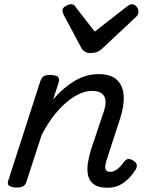

<svg xmlns="http://www.w3.org/2000/svg" viewBox="-20 -868 686 904"><path d="M487 16Q445 16 423 0.5Q401 -15 395 -41Q389 -67 393.5 -98.5Q398 -130 408 -162L469 -344Q479 -374 476.5 -395.5Q474 -417 458.5 -428.5Q443 -440 413 -440Q383 -440 351.5 -425Q320 -410 288.5 -382.5Q257 -355 228.5 -317Q200 -279 176 -232L104 -11Q100 2 89.5 8.5Q79 15 56 15Q40 15 26 8Q12 1 19 -18L169 -483Q176 -503 185.5 -509Q195 -515 214 -515Q245 -515 253.5 -505.5Q262 -496 255 -476L230 -399Q254 -428 280 -450Q306 -472 333 -488Q360 -504 388 -511.5Q416 -519 444 -519Q501 -519 529.5 -493Q558 -467 562 -420Q566 -373 546 -311L482 -115Q478 -102 476 -89Q474 -76 479 -67.5Q484 -59 499 -59Q512 -59 524 -66Q536 -73 546.5 -84.5Q557 -96 565 -107Q571 -116 581 -119Q591 -122 607 -112Q623 -102 624 -91.5Q625 -81 619 -70Q609 -53 590.5 -32.5Q572 -12 546 2Q520 16 487 16ZM601 -848Q613 -848 622.5 -837Q632 -826 632 -814Q632 -804 628.5 -798.5Q625 -793 621 -789L462 -640Q448 -627 434.5 -622.5Q421 -618 404 -618Q391 -618 380 -624.5Q369 -631 362 -644L281 -796Q277 -804 275.5 -809.5Q274 -815 274 -819Q274 -831 289 -839.5Q304 -848 313 -848Q324 -848 329.5 -843Q335 -838 339 -831L426 -719L572 -833Q579 -838 585.5 -843Q592 -848 601 -848Z"/></svg>

Font: Playwrite BE VLG
Style: Regular
Weight: 400
Designer: Veronika Burian, José Scaglione
Foundry: TypeTogether
Version: Version 1.002